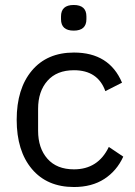

<svg xmlns="http://www.w3.org/2000/svg" viewBox="-20 -739 543 771"><path d="M225 -662V-673Q225 -719 276 -719Q327 -719 327 -673V-662Q327 -616 276 -616Q225 -616 225 -662ZM277 12Q169 12 108 -60.5Q47 -133 47 -258Q47 -383 108 -455.5Q169 -528 277 -528Q419 -528 470 -407L403 -373Q373 -457 277 -457Q208 -457 170.5 -414.5Q133 -372 133 -302V-214Q133 -144 170.5 -101.5Q208 -59 277 -59Q374 -59 417 -149L475 -110Q449 -53 399 -20.5Q349 12 277 12Z"/></svg>

Font: Anuphan
Style: Regular
Weight: 400
Designer: Mike Abbink, Paul van der Laan, Pieter van Rosmalen, Mint Tantisuwanna
Foundry: Bold Monday; Cadson Demak
Version: Version 3.002;hotconv 1.0.109;makeotfexe 2.5.65596